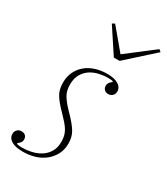

<svg xmlns="http://www.w3.org/2000/svg" viewBox="-189 -835 811 931"><g transform="rotate(30 216.5 -369.0)"><path d="M95 12Q53 12 31 -1.5Q9 -15 9 -38Q9 -52 18 -61.5Q27 -71 42 -71Q56 -71 64 -63Q72 -55 72 -42Q72 -32 66 -24Q60 -16 52 -11L53 -7Q58 -5 66 -4Q74 -3 83 -3Q105 -3 131.5 -8.5Q158 -14 181 -27.5Q204 -41 219 -64.5Q234 -88 234 -123Q234 -141 230.5 -155.5Q227 -170 218.5 -184.5Q210 -199 196 -214.5Q182 -230 162 -251Q131 -282 114 -309Q97 -336 97 -375Q97 -410 110 -437Q123 -464 145.5 -482.5Q168 -501 198 -510.5Q228 -520 262 -520Q303 -520 325 -506.5Q347 -493 347 -470Q347 -456 338 -446.5Q329 -437 314 -437Q300 -437 292 -445.5Q284 -454 284 -466Q284 -476 290 -484.5Q296 -493 304 -498L303 -502Q294 -505 276 -505Q253 -505 227.5 -499.5Q202 -494 180.5 -480.5Q159 -467 145 -443.5Q131 -420 131 -385Q131 -367 134.5 -352.5Q138 -338 146.5 -324Q155 -310 168.5 -294Q182 -278 203 -257Q235 -224 251.5 -197Q268 -170 268 -133Q268 -98 254 -71.5Q240 -45 216.5 -26Q193 -7 161.5 2.5Q130 12 95 12ZM159 -742 173 -750 270 -634 421 -750 433 -740 282 -604H250Z"/></g></svg>

Font: IBM Plex Serif ExtLt
Style: Italic
Weight: 200
Italic angle: -14°
Designer: Mike Abbink, Paul van der Laan, Pieter van Rosmalen
Foundry: Bold Monday
Version: Version 3.001